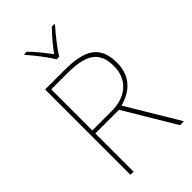

<svg xmlns="http://www.w3.org/2000/svg" viewBox="-279 -1093 1136 1136"><g transform="rotate(-45 288.5 -525.5)"><path d="M277 -843H299C323 -884 378 -953 415 -994V-1000H394C357 -963 316 -913 288 -875C260 -913 221 -963 184 -1000H163V-994C200 -953 253 -884 277 -843ZM262 -765H103V-51H129V-371H327L518 -51H551L355 -378C456 -405 516 -470 516 -576C516 -724 427 -765 262 -765ZM257 -740C413 -740 489 -703 489 -575C489 -461 408 -396 292 -396H129V-740Z"/></g></svg>

Font: Noto Sans Tamil UI Thin
Style: Regular
Weight: 100
Designer: Jelle Bosma - Monotype Design Team
Foundry: Monotype Imaging Inc.
Version: Version 2.004